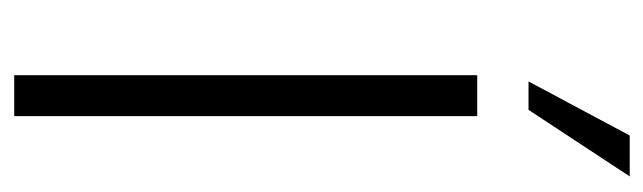

<svg xmlns="http://www.w3.org/2000/svg" viewBox="-346 -582 928 277"><g transform="rotate(90 118.5 -444.0)"><path d="M89 0V-668H148V0ZM98 -742 176 -888H235L139 -742Z"/></g></svg>

Font: Celebes Light
Style: Regular
Weight: 300
Designer: Anugrah Pasau
Foundry: Lafontype
Version: Version 1.000; ttfautohint (v1.8.4)